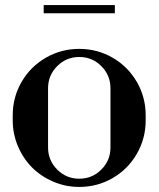

<svg xmlns="http://www.w3.org/2000/svg" viewBox="-20 -719 620 751"><path d="M290 12.2Q236.8 12.2 188.7 -8.3Q140.6 -28.8 105.7 -63.7Q70.8 -98.6 50.3 -146.7Q29.8 -194.8 29.8 -248V-268.1Q29.8 -338.9 64.5 -398.7Q99.1 -458.5 159.2 -493.2Q219.2 -527.8 290 -527.8Q360.8 -527.8 420.7 -493.2Q480.5 -458.5 515.1 -398.7Q549.8 -338.9 549.8 -268.1V-248Q549.8 -177.2 515.1 -117.2Q480.5 -57.1 420.7 -22.5Q360.8 12.2 290 12.2ZM150.9 -667V-699.2H429.2V-667ZM168 -142.1Q168 -91.8 203.6 -55.9Q239.3 -20 290 -20Q340.8 -20 376.5 -55.9Q412.1 -91.8 412.1 -142.1V-374Q412.1 -424.3 376.5 -460.2Q340.8 -496.1 290 -496.1Q239.3 -496.1 203.6 -460.2Q168 -424.3 168 -374Z"/></svg>

Font: Fin Serif Display
Style: Italic
Weight: 400
Designer: J. Blake Harris
Version: Version 1.006;FEAKit 1.0